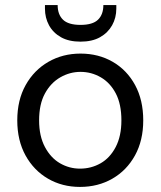

<svg xmlns="http://www.w3.org/2000/svg" viewBox="-20 -724 633 756"><path d="M295 12Q225 12 169 -20.5Q113 -53 80.5 -112Q48 -171 48 -250Q48 -330 81 -389Q114 -448 170.5 -480.5Q227 -513 297 -513Q368 -513 424 -480.5Q480 -448 512 -389Q544 -330 544 -250Q544 -171 511.5 -112Q479 -53 422.5 -20.5Q366 12 295 12ZM295 -60Q339 -60 376 -81Q413 -102 435.5 -145Q458 -188 458 -250Q458 -314 436 -356Q414 -398 377 -419.5Q340 -441 297 -441Q255 -441 217.5 -419.5Q180 -398 157 -356Q134 -314 134 -250Q134 -188 157 -145Q180 -102 216.5 -81Q253 -60 295 -60ZM297 -560Q251 -560 220 -577.5Q189 -595 173 -624.5Q157 -654 157 -690V-704H207Q207 -667 228 -646.5Q249 -626 297 -626Q345 -626 366 -646.5Q387 -667 387 -704H438V-690Q438 -654 421.5 -624.5Q405 -595 374 -577.5Q343 -560 297 -560Z"/></svg>

Font: DM Sans 18pt
Style: Regular
Weight: 400
Designer: Colophon Foundry, Jonny Pinhorn
Foundry: Colophon Foundry
Version: Version 4.004;gftools[0.9.30]